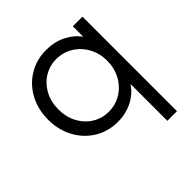

<svg xmlns="http://www.w3.org/2000/svg" viewBox="-195 -703 1057 1057"><g transform="rotate(-45 333.5 -174.0)"><path d="M515 -87Q484 -40 432.5 -14Q381 12 319 12Q244 12 184 -24.5Q124 -61 89.5 -125Q55 -189 55 -268Q55 -347 89 -411Q123 -475 183.5 -511.5Q244 -548 319 -548Q381 -548 431.5 -523.5Q482 -499 515 -455V-536H590V200H515ZM323 -63Q376 -63 420 -90Q464 -117 489.5 -164Q515 -211 515 -268Q515 -325 489.5 -372Q464 -419 420 -446Q376 -473 323 -473Q270 -473 227 -446Q184 -419 159.5 -372.5Q135 -326 135 -268Q135 -210 159.5 -163.5Q184 -117 227 -90Q270 -63 323 -63Z"/></g></svg>

Font: Evergrow Sans 
Style: Regular
Weight: 400
Foundry: 10Web
Version: Version 1.000